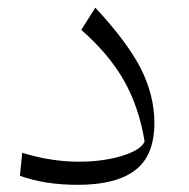

<svg xmlns="http://www.w3.org/2000/svg" viewBox="-20 -490 505 514"><path d="M393.3 -161C393.3 -210 381 -259 356.7 -307.1C331.9 -355.2 291.4 -409 235.2 -469.5L197.6 -410C247.1 -366.7 285.2 -321.4 311.9 -274.3C338.6 -227.1 357.1 -172.9 367.1 -111.4C362.9 -101 352.4 -91.9 335.7 -83.8C318.6 -75.7 297.6 -69 272.4 -64.3C247.1 -59.5 220.5 -57.1 191.4 -57.1C141.4 -57.1 90.5 -65.2 39.5 -81L33.3 -19.5C77.6 -3.3 129 4.8 188.1 4.8C257.6 4.8 309 -8.6 342.9 -35.2C376.7 -61.4 393.3 -103.3 393.3 -161Z"/></svg>

Font: Pinar Light
Style: Regular
Weight: 300
Designer: Amin Abedi
Version: Version 2.00;September 9, 2021;FontCreator 13.0.0.2683 64-bi